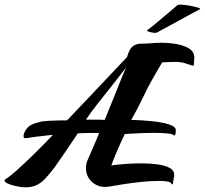

<svg xmlns="http://www.w3.org/2000/svg" viewBox="-34 -806 887 831"><path d="M60 4Q31 0 8.5 -8Q-14 -16 -14 -24Q-14 -29 -8 -32Q7 -41 37.5 -68Q68 -95 109 -135Q150 -175 195 -222Q183 -221 171 -220Q159 -219 148 -217Q123 -215 103.5 -211.5Q84 -208 75 -208H74Q68 -208 68 -218Q68 -226 74 -238Q85 -257 100 -265Q115 -273 146 -280Q156 -282 186 -283.5Q216 -285 256 -285Q309 -340 359 -393Q409 -446 449.5 -489Q490 -532 513 -556L516 -560L520 -572Q530 -600 544.5 -608.5Q559 -617 578.5 -617Q598 -617 622 -619Q631 -620 641.5 -620.5Q652 -621 663 -621Q695 -621 728.5 -615.5Q762 -610 784.5 -596Q807 -582 807 -556Q807 -549 806 -540.5Q805 -532 805 -526V-524Q805 -520 794.5 -523.5Q784 -527 766 -532.5Q748 -538 725 -538Q712 -538 697.5 -537.5Q683 -537 668 -536Q660 -523 650.5 -506.5Q641 -490 630 -471Q608 -433 586 -386.5Q564 -340 538 -294L534 -287Q580 -286 624 -281.5Q668 -277 697.5 -267.5Q727 -258 727 -242Q727 -240 726.5 -233.5Q726 -227 724 -222Q722 -217 718 -221Q714 -226 690.5 -228.5Q667 -231 632 -231Q608 -231 581 -230Q554 -229 525 -227L506 -226Q487 -186 472 -151Q457 -116 448 -90Q475 -94 510 -96.5Q545 -99 579 -99Q616 -99 648 -94.5Q680 -90 700 -79.5Q720 -69 720 -49Q720 -42 717.5 -31.5Q715 -21 715 -14Q715 -9 712.5 -8Q710 -7 708 -11Q705 -18 690 -20.5Q675 -23 653 -23Q619 -23 576 -18.5Q533 -14 496 -8Q459 -2 442 1Q437 2 431.5 2.5Q426 3 421 3Q386 3 362 -20.5Q338 -44 338 -79Q338 -85 339 -92Q340 -99 342 -106Q357 -141 370.5 -171.5Q384 -202 395 -230Q371 -231 348 -230.5Q325 -230 303 -229Q266 -174 238 -133Q210 -92 201 -80Q179 -51 160 -31Q141 -11 117.5 -2Q94 7 60 4ZM419 -287Q444 -347 460.5 -388.5Q477 -430 489 -460Q501 -490 512 -514Q487 -481 453.5 -439Q420 -397 388.5 -357Q357 -317 338 -288H376Q387 -288 398.5 -288Q410 -288 419 -287ZM645 -665Q641 -663 629 -664.5Q617 -666 608 -669.5Q599 -673 604 -676Q613 -682 631 -697Q649 -712 669.5 -729Q690 -746 707.5 -761Q725 -776 733 -783Q736 -786 747 -786Q761 -786 783.5 -782Q806 -778 821.5 -773.5Q837 -769 831 -766Q819 -760 791.5 -745Q764 -730 733 -713Q702 -696 677 -682.5Q652 -669 645 -665Z"/></svg>

Font: Praise
Style: Regular
Weight: 400
Designer: Robert E. Leuschke
Foundry: Robert E. Leuschke
Version: Version 1.100; ttfautohint (v1.8.3)